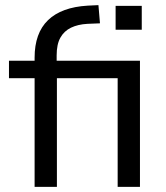

<svg xmlns="http://www.w3.org/2000/svg" viewBox="-20 -729 649 749"><path d="M115 0V-424H15V-492H137L115 -468V-504Q115 -600 167.5 -650.5Q220 -701 322 -707L364 -709L370 -638L321 -636Q284 -634 257 -621Q230 -608 215.5 -582Q201 -556 201 -513V-479L192 -492H526V0H439V-424H202V0ZM431 -613V-706H533V-613Z"/></svg>

Font: Nunito Sans 9pt
Style: Regular
Weight: 400
Version: Version 3.101;gftools[0.9.27]